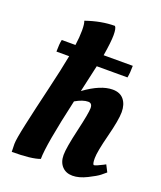

<svg xmlns="http://www.w3.org/2000/svg" viewBox="-138 -822 773 922"><g transform="rotate(20 248.5 -361.0)"><path d="M142 -583Q148 -625 148 -659Q148 -693 142 -707Q220 -734 289 -734Q298 -725 298 -690Q298 -655 286 -583H435Q435 -547 430 -522H273Q266 -491 242 -384Q323 -443 384 -443Q422 -443 441.5 -419Q461 -395 461 -355.5Q461 -316 438 -226.5Q415 -137 415 -104Q415 -71 423 -71Q431 -71 466 -89L477 -95L495 -60Q486 -52 471 -40Q456 -28 416 -8Q376 12 342.5 12Q309 12 289 -9.5Q269 -31 269 -67.5Q269 -104 291.5 -200.5Q314 -297 314 -322.5Q314 -348 293 -348Q266 -348 228 -326Q173 -84 173 -12Q131 4 30 4Q29 -13 29 -36.5Q29 -60 47 -142.5Q65 -225 92 -338.5Q119 -452 132 -522H67Q67 -561 72 -583Z"/></g></svg>

Font: Oleo Script Swash Caps
Style: Regular
Weight: 400
Designer: Soytutype
Foundry: Soytutype
Version: Version 1.002